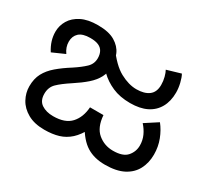

<svg xmlns="http://www.w3.org/2000/svg" viewBox="-119 -746 1013 940"><g transform="rotate(30 387.5 -275.5)"><path d="M561 12Q500 12 457.5 -14.5Q415 -41 380 -104H411Q388 -59 360.5 -34Q333 -9 298.5 1.5Q264 12 218 12Q162 12 124 -9.5Q86 -31 67.5 -65Q49 -99 49 -136Q49 -179 65.5 -210Q82 -241 113 -267.5Q144 -294 187 -321Q225 -346 248 -368Q271 -390 271 -422Q271 -443 263 -458.5Q255 -474 237.5 -482Q220 -490 190 -490Q147 -490 127 -471.5Q107 -453 107 -422Q107 -406 112 -391.5Q117 -377 127 -363L57 -332Q41 -357 33.5 -381.5Q26 -406 26 -431Q26 -466 44 -496Q62 -526 98.5 -544.5Q135 -563 191 -563Q253 -563 288 -542Q323 -521 337 -489Q351 -457 351 -423Q351 -387 336 -358.5Q321 -330 292.5 -305Q264 -280 224 -254Q178 -224 154.5 -201Q131 -178 131 -141Q131 -102 157 -84.5Q183 -67 223 -67Q290 -67 322 -102Q354 -137 358 -195H434Q439 -128 475.5 -97.5Q512 -67 561 -67Q617 -67 640 -93.5Q663 -120 663 -155Q663 -184 651.5 -209.5Q640 -235 620 -257L691 -303Q715 -273 730 -234Q745 -195 745 -151Q745 -104 725.5 -67Q706 -30 665.5 -9Q625 12 561 12ZM517 -311Q459 -311 416 -330Q373 -349 343.5 -378Q314 -407 296 -438L278 -469L316 -511Q368 -438 417 -411.5Q466 -385 510 -385Q554 -385 579.5 -404Q605 -423 605 -464Q605 -486 599.5 -507Q594 -528 587 -540L665 -563Q674 -547 680.5 -520Q687 -493 687 -468Q687 -419 667 -383.5Q647 -348 609.5 -329.5Q572 -311 517 -311Z"/></g></svg>

Font: kannada15
Style: Book
Weight: 400
Designer: Jelle Bosma - Monotype Design Team
Foundry: Monotype Imaging Inc.
Version: Version 2.003